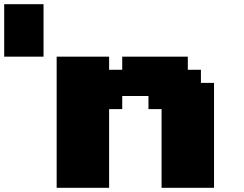

<svg xmlns="http://www.w3.org/2000/svg" viewBox="-20 -895 1165 915"><path d="M750 0H1000V-500H937.5V-562.5H875V-625H562.5V-562.5H500V-625H250V0H500V-375H562.5V-437.5H687.5V-375H750ZM0 -625H187.5V-875H0Z"/></svg>

Font: Faithful 32x
Style: Bold
Weight: 400
Foundry: Faithful Resource Pack
Version: Version 1.0; January 27, 2023